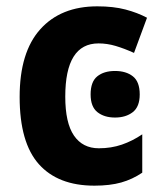

<svg xmlns="http://www.w3.org/2000/svg" viewBox="-20 -576 512 606"><path d="M278 10Q163 10 102.5 -58Q42 -126 42 -270Q42 -411 107 -483.5Q172 -556 287 -556Q338 -556 376 -546Q414 -536 444 -520L403 -409Q372 -423 345 -431Q318 -439 291 -439Q186 -439 186 -271Q186 -188 213.5 -148Q241 -108 292 -108Q331 -108 364.5 -119.5Q398 -131 429 -152V-31Q398 -10 362.5 0Q327 10 278 10ZM343 -352Q378 -352 399.5 -335Q421 -318 421 -278Q421 -239 399 -222Q377 -205 343 -205Q309 -205 287.5 -222Q266 -239 266 -278Q266 -318 287 -335Q308 -352 343 -352Z"/></svg>

Font: Noto Sans SemiCondensed
Style: Bold
Weight: 700
Width: 4
Designer: Monotype Design Team
Foundry: Monotype Imaging Inc.
Version: Version 2.013; ttfautohint (v1.8.4.7-5d5b)